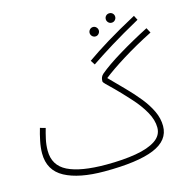

<svg xmlns="http://www.w3.org/2000/svg" viewBox="-123 -964 1069 1101"><g transform="rotate(-15 411.5 -413.5)"><path d="M623 -792Q611 -792 603 -800.5Q595 -809 595 -820Q595 -832 603 -840Q611 -848 623 -848Q635 -848 643 -840Q651 -832 651 -820Q651 -809 643 -800.5Q635 -792 623 -792ZM467 -586 450 -612Q505 -651 578.5 -696Q652 -741 756 -797L770 -770Q667 -713 595 -668.5Q523 -624 467 -586ZM513 -740Q501 -740 493 -748.5Q485 -757 485 -768Q485 -779 493 -787.5Q501 -796 513 -796Q524 -796 532 -787.5Q540 -779 540 -768Q540 -757 532 -748.5Q524 -740 513 -740ZM363 21Q212 21 127.5 -24.5Q43 -70 43 -171Q43 -205 51 -244Q59 -283 69 -316L101 -307Q93 -280 85.5 -246Q78 -212 78 -178Q78 -90 154.5 -52Q231 -14 383 -14Q483 -14 559 -27Q635 -40 677.5 -68.5Q720 -97 720 -144Q720 -189 692.5 -238Q665 -287 620 -336Q570 -391 540.5 -420Q511 -449 497.5 -462Q484 -475 484 -481Q484 -496 488.5 -505.5Q493 -515 501 -522Q547 -561 628.5 -610.5Q710 -660 807 -710L823 -680Q726 -631 645 -580.5Q564 -530 516 -492Q559 -448 601.5 -405Q644 -362 678.5 -319Q713 -276 733.5 -232.5Q754 -189 754 -144Q754 -59 657.5 -19Q561 21 363 21Z"/></g></svg>

Font: Noto Sans Arabic UI SmCn XLt
Style: Regular
Weight: 200
Width: 4
Designer: Monotype Design Team, Nadine Chahine and Nizar Qandah
Foundry: Monotype Imaging Inc.
Version: Version 2.010; ttfautohint (v1.8.4.7-5d5b)